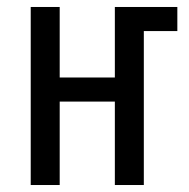

<svg xmlns="http://www.w3.org/2000/svg" viewBox="-20 -546 540 550"><path d="M488 -526V-457H392V-16H309V-255H151V-16H68V-526H151V-324H309V-526Z"/></svg>

Font: D2Coding ligature
Style: Regular
Weight: 400
Monospace: yes
Designer: Yong-Rak Park; Jeong-Hwan Yoon; Sang-Min Lee;
Foundry: NHN Corporation
Version: Version 1.3.2; Build 20180524